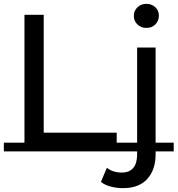

<svg xmlns="http://www.w3.org/2000/svg" viewBox="-22 -777 922 997"><path d="M105 -1V-700H205V-88H584V-1ZM-2 9V-36H604V9ZM617 200Q584 200 553.5 192Q523 184 502 168L533 94Q563 119 611 119Q649 119 669.5 95.5Q690 72 690 26V-530H786V24Q786 105 742.5 152.5Q699 200 617 200ZM523 9V-36H880V9ZM738 -632Q710 -632 691.5 -650Q673 -668 673 -694Q673 -721 691.5 -739Q710 -757 738 -757Q766 -757 784.5 -739.5Q803 -722 803 -696Q803 -669 785 -650.5Q767 -632 738 -632Z"/></svg>

Font: Montserrat Underline Thin Medium
Style: Regular
Weight: 500
Version: Version 9.000